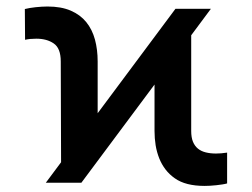

<svg xmlns="http://www.w3.org/2000/svg" viewBox="-20 -573 790 602"><path d="M57.9 -544.7Q64.6 -546.5 73.3 -547.9Q82 -549.4 91.6 -550.4Q101.2 -551.5 110.8 -552Q120.4 -552.6 128.9 -552.6Q171.9 -552.6 201.9 -539.6Q231.9 -526.6 250.5 -503.6Q269.2 -480.5 277.7 -449Q286.2 -417.6 286.2 -380.3V-218L530.2 -545.5H641.3L579.5 -462.4V-162.3Q579.5 -142 585 -128.6Q590.6 -115.1 600.7 -106.9Q610.8 -98.7 625.2 -95.2Q639.6 -91.6 657 -91.6Q664.1 -91.6 673.7 -92.3Q683.2 -93 692.1 -94.5V2.1Q686.1 3.9 676.8 5.3Q667.6 6.7 657.8 7.8Q648.1 8.9 638.3 9.4Q628.6 9.9 621.4 9.9Q561.8 9.9 528.4 -13.8Q511.4 -25.6 499.1 -41.5Q486.9 -57.5 479.2 -76.7Q471.6 -95.9 468 -117.5Q464.5 -139.2 464.5 -162.6V-307.9L235.1 0H123.6L171.5 -64.3L170.5 -380.3Q170.5 -421.9 148.4 -436.8Q126.8 -451.7 93.8 -451.7Q73.2 -451.7 58.6 -448.2Z"/></svg>

Font: Inter P Semi Bold
Style: Regular
Weight: 600
Designer: Rasmus Andersson
Foundry: rsms
Version: Version 3.018;git-588b23468